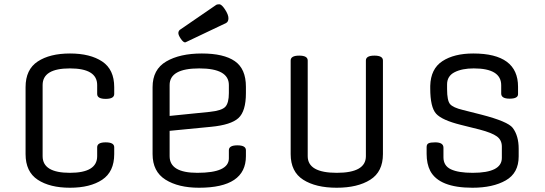

<svg xmlns="http://www.w3.org/2000/svg" viewBox="-20 -866 2559 901"><path d="M180 -467V-133Q180 -55 308 -55Q436 -55 436 -133V-175Q436 -198 476 -198Q516 -198 516 -175V-143Q516 -60 459.5 -22.5Q403 15 308.5 15Q214 15 157 -22.5Q100 -60 100 -143V-457Q100 -540 157 -577.5Q214 -615 308.5 -615Q403 -615 459.5 -577.5Q516 -540 516 -457V-425Q516 -402 476 -402Q436 -402 436 -425V-467Q436 -545 308 -545Q180 -545 180 -467Z M1134 -459V-429Q1134 -344 1099 -312Q1064 -280 971 -271L776 -252V-133Q776 -55 906 -55Q1054 -55 1054 -123V-161Q1054 -184 1094 -184Q1134 -184 1134 -161V-133Q1134 15 914 15Q817 15 756.5 -23Q696 -61 696 -143V-457Q696 -540 760 -577.5Q824 -615 927 -615Q1030 -615 1082 -579Q1134 -543 1134 -459ZM776 -467V-322L964 -341Q1021 -347 1037.5 -365Q1054 -383 1054 -429V-467Q1054 -545 915 -545Q776 -545 776 -467ZM856 -670 849 -667Q840 -667 828.5 -684Q817 -701 817 -710.5Q817 -720 824 -726L993 -842Q998 -846 1009 -846Q1020 -846 1036 -821.5Q1052 -797 1052 -780.5Q1052 -764 1041 -758Z M1777 -582V-143Q1777 -60 1717.5 -22.5Q1658 15 1560 15Q1462 15 1403 -22.5Q1344 -60 1344 -143V-582Q1344 -605 1384 -605Q1424 -605 1424 -582V-133Q1424 -55 1560.5 -55Q1697 -55 1697 -133V-582Q1697 -605 1737 -605Q1777 -605 1777 -582Z M2332 -427V-466Q2332 -545 2203 -545Q2148 -545 2113 -527Q2078 -509 2078 -470V-448Q2078 -394 2092 -377.5Q2106 -361 2152 -350L2239 -328Q2363 -296 2386 -266Q2414 -229 2414 -168V-132Q2414 -54 2353.5 -19.5Q2293 15 2197 15Q2041 15 1999 -64Q1982 -97 1982 -144V-176Q1982 -189 1991 -193.5Q2000 -198 2022 -198Q2061 -198 2061 -173V-128Q2061 -88 2096 -71.5Q2131 -55 2198 -55Q2335 -55 2335 -125V-178Q2335 -209 2311.5 -226Q2288 -243 2231 -258L2143 -280Q2054 -302 2026.5 -332.5Q1999 -363 1999 -451V-463Q2001 -543 2056 -579Q2111 -615 2201 -615Q2411 -615 2411 -459V-424Q2411 -403 2371.5 -403Q2332 -403 2332 -427Z"/></svg>

Font: Offside
Style: Regular
Weight: 400
Designer: Eduardo Rodriguez Tunni
Foundry: Eduardo Rodriguez Tunni
Version: Version 1.001